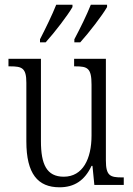

<svg xmlns="http://www.w3.org/2000/svg" viewBox="-20 -786 566 816"><path d="M296 -619V-606H321C359 -648 415 -721 435 -756V-766H366C348 -721 323 -670 296 -619ZM150 -619V-606H174C212 -648 268 -721 288 -756V-766H219C201 -721 176 -670 150 -619ZM233 10C296 10 340 -19 369 -81H373L381 0H506V-32H499C449 -32 430 -38 430 -104V-536H295V-504H300C352 -504 369 -497 369 -426V-210C369 -111 332 -35 251 -35C178 -35 154 -88 154 -186V-536H16V-504H23C74 -504 92 -497 92 -434V-185C92 -47 141 10 233 10Z"/></svg>

Font: Noto Serif Hebrew Condensed Light
Style: Regular
Weight: 300
Width: 3
Designer: Monotype Design Team
Foundry: Monotype Imaging Inc.
Version: Version 2.004